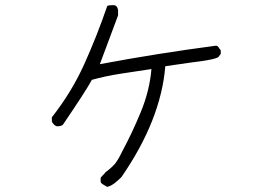

<svg xmlns="http://www.w3.org/2000/svg" viewBox="-20 -652 1040 748"><path d="M397 76 379 65Q372 60 372 54V41Q376 35 381.5 30Q387 25 391 19Q412 4 429 -15Q444 -36 454 -58Q496 -136 529.5 -218Q563 -300 570 -383Q510 -374 451 -365Q392 -356 338 -341Q316 -300 225 -166Q218 -160 202 -160Q196 -161 189.5 -167.5Q183 -174 182 -180V-195Q259 -293 308 -401.5Q357 -510 398 -629Q404 -632 421 -632Q437 -632 440 -613V-592L369 -402Q593 -444 821 -474Q829 -474 834 -464L840 -456V-442L832 -431Q823 -420 721 -408L624 -394Q607 -185 453 38L438 52Q415 73 397 76Z"/></svg>

Font: Yozai
Style: Regular
Weight: 400
Designer: LXGW / Y.OzVox
Foundry: LXGW / Y.OzVox
Version: Version 0.861;October 22, 2024